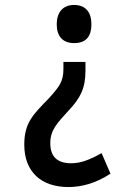

<svg xmlns="http://www.w3.org/2000/svg" viewBox="-20 -560 540 775"><path d="M279 -540C233 -540 209 -509 209 -462C209 -415 232 -386 279 -386C329 -386 349 -415 349 -462C349 -510 326 -540 279 -540ZM325 -275V-310H236V-282C236 -232 221 -212 178 -164C114 -98 78 -65 78 24C78 136 149 195 256 195C311 195 368 179 426 141L390 58C344 84 307 99 267 99C212 99 183 73 183 18C183 -36 211 -63 258 -115C304 -164 325 -203 325 -275Z"/></svg>

Font: Noto Sans Mono ExtraCondensed SemiBold
Style: Regular
Weight: 600
Width: 2
Designer: Monotype Design Team
Foundry: Monotype Imaging Inc.
Version: Version 2.014